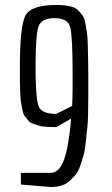

<svg xmlns="http://www.w3.org/2000/svg" viewBox="-20 -752 450 772"><path d="M270 -326Q272 -364 272 -402.5Q272 -441 272 -452Q272 -605 262.5 -642Q253 -679 200 -679Q147 -679 135 -646Q123 -613 123 -485Q123 -357 135 -325.5Q147 -294 206 -294ZM64 -57H184Q218 -57 237 -108.5Q256 -160 266 -275L206 -241Q155 -241 137.5 -246.5Q120 -252 110 -255.5Q100 -259 91.5 -270Q83 -281 78 -287.5Q73 -294 69.5 -313Q66 -332 64 -343.5Q62 -355 61 -383Q60 -411 60 -428V-484Q60 -644 81.5 -688Q103 -732 206 -732Q276 -732 296 -709Q305 -698 312 -689.5Q319 -681 323 -659.5Q327 -638 329.5 -621.5Q332 -605 333 -571Q335 -503 335 -446V-363Q335 -276 331.5 -243Q328 -210 324.5 -177.5Q321 -145 315.5 -126Q310 -107 302 -83.5Q294 -60 282.5 -47.5Q271 -35 257 -22Q232 0 184 0L64 -10Z"/></svg>

Font: Economica
Style: Regular
Weight: 400
Designer: Vicente Lamonaca
Foundry: Vicente Lamonaca
Version: Version 1.101